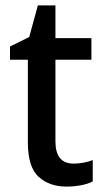

<svg xmlns="http://www.w3.org/2000/svg" viewBox="-20 -680 385 710"><path d="M252 -75Q270 -75 289 -78.5Q308 -82 323 -88V-9Q306 0 280 5Q254 10 226 10Q163 10 123 -26Q83 -62 83 -154V-459H17V-508L88 -543L120 -660H185V-539H318V-459H185V-157Q185 -75 252 -75Z"/></svg>

Font: Noto Sans Gurmukhi UI SemiCondensed Medium
Style: Regular
Weight: 500
Width: 4
Designer: Jelle Bosma - Monotype Design Team
Foundry: Monotype Imaging Inc.
Version: Version 2.004; ttfautohint (v1.8.4.7-5d5b)